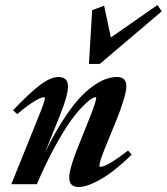

<svg xmlns="http://www.w3.org/2000/svg" viewBox="-20 -730 661 761"><path d="M332.5 -476.6 345.2 -689.5 392.6 -707.5 419.4 -581.5 604 -710 621.1 -685.1 375.5 -476.6ZM24.9 0 134.3 -271Q157.7 -328.6 157.7 -340.3Q157.7 -344.7 153.8 -344.7Q147.9 -344.7 136.2 -339.6Q124.5 -334.5 100.3 -318.4Q76.2 -302.2 48.3 -277.8L31.7 -293Q95.2 -359.9 137.7 -392.3Q180.2 -424.8 211.9 -424.8Q249.5 -424.8 249.5 -387.2Q249.5 -353.5 220.7 -280.8L158.7 -126Q191.9 -194.3 225.6 -247.3Q259.3 -300.3 288.3 -333.3Q317.4 -366.2 346.4 -387.2Q375.5 -408.2 398.7 -416.5Q421.9 -424.8 443.8 -424.8Q481 -424.8 481 -387.2Q481 -369.6 468.8 -330.1Q456.5 -290.5 441.4 -253.9L393.6 -136.7Q374 -87.4 374 -72.8Q374 -68.8 377.9 -68.8Q404.3 -68.8 487.3 -133.3L502 -117.2Q436 -52.2 381.1 -20.5Q326.2 11.2 292 11.2Q254.4 11.2 254.4 -25.9Q254.4 -58.6 284.2 -134.8L337.9 -269Q361.3 -329.6 361.3 -340.8Q361.3 -344.7 357.4 -344.7Q353 -344.7 342.3 -338.4Q331.5 -332 309.1 -309.6Q286.6 -287.1 261 -252.2Q235.4 -217.3 199 -151.1Q162.6 -85 126 0Z"/></svg>

Font: Elstob 18pt
Style: Bold Italic
Weight: 700
Italic angle: -20°
Designer: Peter S. Baker
Version: Version 1.015